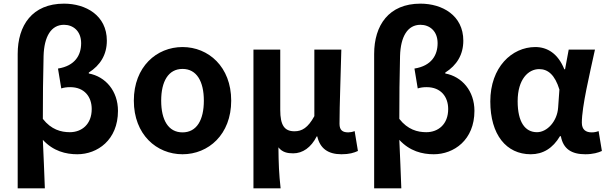

<svg xmlns="http://www.w3.org/2000/svg" viewBox="-20 -832 3328 1053"><path d="M77 201H226C223 112 219 27 215 -65C272 -3 341 14 404 14C514 14 627 -64 627 -224C627 -333 559 -412 467 -429V-434C530 -474 566 -532 566 -609C566 -748 450 -812 331 -812C157 -812 77 -693 77 -536ZM363 -107C315 -107 261 -121 215 -180C215 -297 216 -410 219 -525C222 -631 260 -696 331 -696C380 -696 425 -663 425 -595C425 -530 392 -471 298 -456L316 -347C331 -352 347 -354 365 -354C443 -354 483 -301 483 -234C483 -150 428 -107 363 -107Z M981 14C1123 14 1248 -94 1248 -280C1248 -466 1123 -574 981 -574C839 -574 714 -466 714 -280C714 -94 839 14 981 14ZM981 -106C903 -106 864 -174 864 -280C864 -385 903 -454 981 -454C1059 -454 1098 -385 1098 -280C1098 -174 1059 -106 981 -106Z M1370 201H1519C1510 120 1508 66 1507 -24C1528 3 1556 9 1588 9C1640 9 1686 -23 1717 -84H1720C1735 -18 1779 14 1853 14C1896 14 1921 6 1943 -4L1925 -113C1912 -108 1900 -106 1890 -106C1860 -106 1842 -117 1842 -153C1842 -258 1849 -423 1852 -560H1704V-195C1669 -131 1636 -112 1595 -112C1540 -112 1517 -145 1517 -229V-560H1370Z M2032 201H2181C2178 112 2174 27 2170 -65C2227 -3 2296 14 2359 14C2469 14 2582 -64 2582 -224C2582 -333 2514 -412 2422 -429V-434C2485 -474 2521 -532 2521 -609C2521 -748 2405 -812 2286 -812C2112 -812 2032 -693 2032 -536ZM2318 -107C2270 -107 2216 -121 2170 -180C2170 -297 2171 -410 2174 -525C2177 -631 2215 -696 2286 -696C2335 -696 2380 -663 2380 -595C2380 -530 2347 -471 2253 -456L2271 -347C2286 -352 2302 -354 2320 -354C2398 -354 2438 -301 2438 -234C2438 -150 2383 -107 2318 -107Z M2891 14C2958 14 3012 -19 3051 -85H3056C3069 -14 3116 14 3190 14C3232 14 3262 5 3281 -4L3263 -113C3250 -108 3237 -106 3225 -106C3194 -106 3171 -120 3171 -159C3171 -248 3214 -426 3243 -560H3099L3079 -452H3075C3040 -539 2981 -574 2916 -574C2787 -574 2669 -463 2669 -276C2669 -93 2757 14 2891 14ZM2925 -107C2860 -107 2819 -162 2819 -277C2819 -398 2878 -453 2937 -453C2985 -453 3023 -422 3048 -341L3041 -242C3036 -167 2981 -107 2925 -107Z"/></svg>

Font: Noto Sans CJK SC
Style: Bold
Weight: 700
Designer: Ryoko NISHIZUKA 西塚涼子 (kana, bopomofo & ideographs); Paul D. Hunt (Latin, Greek & Cyrillic); Sandoll Communications 산돌커뮤니
Foundry: Adobe
Version: Version 2.004;hotconv 1.0.118;makeotfexe 2.5.65603